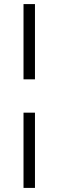

<svg xmlns="http://www.w3.org/2000/svg" viewBox="-20 -743 286 939"><path d="M95 -355V-723H151V-355ZM95 176V-192H151V176Z"/></svg>

Font: Archivo SemiBold ExtraLight
Style: Regular
Weight: 250
Version: Version 2.001